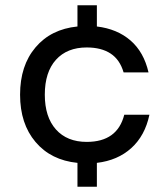

<svg xmlns="http://www.w3.org/2000/svg" viewBox="-20 -695 615 725"><path d="M272.5 10V-80Q172.5 -90 114.2 -158.8Q55.8 -227.5 55.8 -337.5Q55.8 -447.5 114.2 -516.2Q172.5 -585 272.5 -595V-675H345.8V-595Q422.5 -585.8 472.9 -542.1Q523.3 -498.3 540.8 -421.7H446.7Q432.5 -470 397.5 -492.9Q362.5 -515.8 307.5 -515.8Q233.3 -515.8 191.2 -469.2Q149.2 -422.5 149.2 -337.5Q149.2 -253.3 191.2 -206.2Q233.3 -159.2 307.5 -159.2Q423.3 -159.2 449.2 -261.7H544.2Q527.5 -182.5 475.8 -135.8Q424.2 -89.2 345.8 -80V10Z"/></svg>

Font: Funnel Display Light
Style: Regular
Weight: 400
Version: Version 1.000